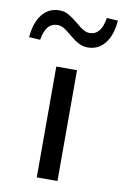

<svg xmlns="http://www.w3.org/2000/svg" viewBox="-149 -781 534 831"><g transform="rotate(10 118.0 -366.0)"><path d="M73 0V-487H164V0ZM-16 -589 -65 -592Q-60 -656 -31 -692.5Q-2 -729 45 -729Q67 -729 85.5 -718.5Q104 -708 128 -688Q150 -669 163.5 -662Q177 -655 189 -655Q240 -655 252 -732L301 -729Q296 -664 267 -628Q238 -592 192 -592Q171 -592 152.5 -601.5Q134 -611 108 -633Q87 -651 74 -658Q61 -665 47 -665Q-4 -665 -16 -589Z"/></g></svg>

Font: Nunito Sans Medium
Style: Regular
Weight: 500
Designer: Vernon Adams
Foundry: Vernon Adams
Version: Version 3.101; ttfautohint (v1.8.4.7-5d5b);gftools[0.9.27]